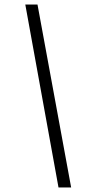

<svg xmlns="http://www.w3.org/2000/svg" viewBox="-20 -749 400 850"><path d="M239 81 92 -729H146L295 81Z"/></svg>

Font: Mona Sans ExtraLight Light
Style: Italic
Weight: 300
Italic angle: -11.6951°
Version: Version 2.000